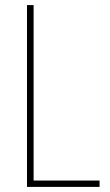

<svg xmlns="http://www.w3.org/2000/svg" viewBox="-20 -734 431 754"><path d="M86 0V-714H112V-25H371V0Z"/></svg>

Font: Noto Sans Lao Looped Condensed Thin
Style: Regular
Weight: 100
Width: 3
Designer: Mark Frömberg, Ben Mitchell
Foundry: The Fontpad Ltd
Version: Version 1.002; ttfautohint (v1.8.4.7-5d5b)